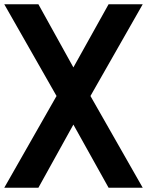

<svg xmlns="http://www.w3.org/2000/svg" viewBox="-21 -880 691 900"><path d="M403 -430 648 -860H488L323 -564L159 -860H-1L244 -430L-1 0H159L323 -296L488 0H648Z"/></svg>

Font: Ny Stormning
Style: Sv
Weight: 900
Designer: Robert Jablonski, Mew Too
Foundry: Cannot Into Space Fonts
Version: Version 0.90